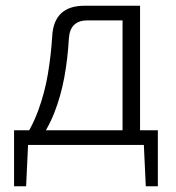

<svg xmlns="http://www.w3.org/2000/svg" viewBox="-20 -505 614 669"><path d="M456 -485V-434H285Q224 -434 220 -371Q216 -300 204 -235Q192 -170 169 -111.5Q146 -53 106 0H50Q90 -57 113 -119.5Q136 -182 147 -248Q158 -314 162 -380Q165 -432 193 -458.5Q221 -485 275 -485ZM78 -5 71 144H29V-5ZM530 -51V0H29V-51ZM530 -5V144H488L481 -5ZM468 -485V0H407V-485Z"/></svg>

Font: Exo 2 Light
Style: Regular
Weight: 300
Designer: Natanael Gama
Foundry: Natanael Gama
Version: Version 2.010